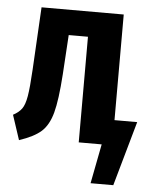

<svg xmlns="http://www.w3.org/2000/svg" viewBox="-51 -573 613 775"><g transform="rotate(5 255.5 -185.0)"><path d="M511 -102 437 160H345L376 0H283V-428H205L195 -268Q188 -163 174 -111.5Q160 -60 131 -34Q102 -8 42 12L9 -88Q32 -100 44 -116.5Q56 -133 62 -168.5Q68 -204 72 -276L86 -530H419V-102Z"/></g></svg>

Font: Fira Sans Extra Condensed SemiBold
Style: Regular
Weight: 600
Width: 1
Designer: Carrois Corporate & Edenspiekermann AG
Foundry: Carrois Corporate GbR & Edenspiekermann AG
Version: Version 4.203